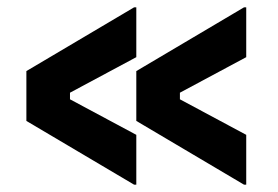

<svg xmlns="http://www.w3.org/2000/svg" viewBox="-20 -510 760 524"><path d="M652 -6H646L352 -180V-316L646 -490H652V-354L471 -257V-239L652 -142ZM52 -180V-316L346 -490H352V-354L171 -257V-239L352 -142V-6H346Z"/></svg>

Font: Rootstock Sans Headline
Style: Bold
Weight: 700
Designer: Florian Karsten
Foundry: Florian Karsten
Version: Version 2.000;FEAKit 1.0